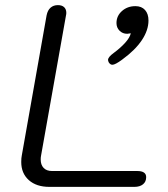

<svg xmlns="http://www.w3.org/2000/svg" viewBox="-20 -730 655 750"><path d="M63 -97Q63 -113 65 -122L162 -670Q166 -690 177.5 -700Q189 -710 206 -710Q222 -710 230.5 -702Q239 -694 239 -680Q239 -674 238 -671L140 -120Q139 -115 139 -107Q139 -86 150.5 -74Q162 -62 183 -62H516Q551 -62 551 -38Q551 -20 538.5 -10Q526 0 505 0H173Q122 0 92.5 -26.5Q63 -53 63 -97ZM402 -496Q402 -507 424 -523Q451 -543 469 -563Q487 -583 491 -600Q481 -598 477 -598Q459 -598 447 -610Q435 -622 435 -640Q435 -668 456.5 -687Q478 -706 509 -706Q533 -706 546.5 -691Q560 -676 560 -650Q560 -612 534 -573Q508 -534 457 -497Q430 -477 419 -477Q411 -477 405 -486Q402 -492 402 -496Z"/></svg>

Font: Kodchasan
Style: Italic
Weight: 400
Italic angle: -10°
Version: Version 1.000; ttfautohint (v1.6)